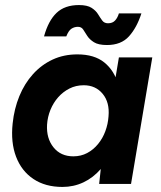

<svg xmlns="http://www.w3.org/2000/svg" viewBox="-20 -727 637 759"><path d="M372 0 382 -93 450 -500H582L498 0ZM227 12Q159 12 112 -19.5Q65 -51 43.5 -107.5Q22 -164 30 -239Q36 -297 56.5 -347Q77 -397 110.5 -434Q144 -471 188 -491.5Q232 -512 286 -512Q353 -512 392.5 -480Q432 -448 447.5 -392.5Q463 -337 454 -263Q448 -196 428.5 -145Q409 -94 378.5 -59Q348 -24 309.5 -6Q271 12 227 12ZM270 -109Q300 -109 324.5 -122Q349 -135 367.5 -157.5Q386 -180 396.5 -208.5Q407 -237 409 -267Q414 -322 386 -356Q358 -390 311 -390Q280 -390 254.5 -377Q229 -364 210 -342.5Q191 -321 179.5 -293Q168 -265 166 -234Q163 -180 191.5 -144.5Q220 -109 270 -109ZM403 -549Q369 -549 351.5 -560Q334 -571 325 -585Q316 -599 309 -610Q302 -621 288 -621Q274 -621 262.5 -613.5Q251 -606 242 -583H154Q171 -645 203.5 -676Q236 -707 292 -707Q325 -707 342 -696Q359 -685 367.5 -671Q376 -657 384 -646Q392 -635 407 -635Q425 -635 435 -646Q445 -657 450 -674H539Q521 -618 490 -583.5Q459 -549 403 -549Z"/></svg>

Font: Figtree Light
Style: Bold Italic
Weight: 700
Italic angle: -9.5°
Version: Version 2.000